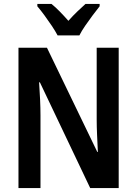

<svg xmlns="http://www.w3.org/2000/svg" viewBox="-20 -957 698 977"><path d="M584 0H439L183 -538H179Q182 -494 184 -450.5Q186 -407 186 -371V0H74V-714H219L475 -184H478Q476 -226 474 -269.5Q472 -313 472 -348V-714H584ZM273 -777Q262 -798 244 -825Q226 -852 206.5 -878.5Q187 -905 170 -925V-937H242Q262 -921 284 -898.5Q306 -876 328 -851Q353 -879 373 -898Q393 -917 415 -937H487V-925Q471 -905 451.5 -879Q432 -853 413.5 -826Q395 -799 384 -777Z"/></svg>

Font: Noto Sans Khmer UI Condensed SemiBold
Style: Regular
Weight: 600
Width: 3
Designer: Danh Hong and the Monotype Design Team
Foundry: Monotype Imaging Inc.
Version: Version 2.002; ttfautohint (v1.8.4.7-5d5b)